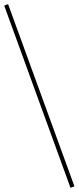

<svg xmlns="http://www.w3.org/2000/svg" viewBox="-50 -767 377 921"><path d="M-11.2 -747.1 307.1 127 288.1 133.8 -29.8 -740.2Z"/></svg>

Font: Genome Thin
Style: Regular
Weight: 250
Designer: Alfredo Marco Pradil
Version: Version 1.001